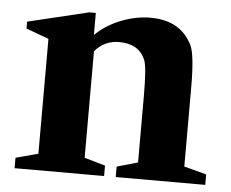

<svg xmlns="http://www.w3.org/2000/svg" viewBox="-44 -590 772 641"><g transform="rotate(5 342.0 -270.0)"><path d="M257 -55 327 -35V0H27V-35L102 -55V-440L26 -468V-491L230 -540H252V-466Q286 -500 336 -520Q386 -540 436 -540Q537 -540 576 -460Q591 -428 591 -318V-55L666 -35V0H366V-35L436 -55V-279Q436 -376 426 -399Q404 -450 338 -450Q289 -450 257 -412Z"/></g></svg>

Font: Libre Caslon Text
Style: Bold
Weight: 700
Designer: Pablo Impallari, Rodrigo Fuenzalida
Foundry: Pablo Impallari, Rodrigo Fuenzalida
Version: Version 1.002